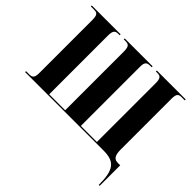

<svg xmlns="http://www.w3.org/2000/svg" viewBox="-201 -979 1455 1455"><g transform="rotate(45 526.5 -252.0)"><path d="M1018 210H1028V-10H1006C968 -10 946 -25 946 -98V-640C946 -694 960 -704 992 -704H1026V-714H716V-704H732C763 -704 778 -694 778 -640V-10H606V-647C606 -698 626 -704 658 -704H671V-714H372V-704H387C423 -704 438 -696 438 -637V-10H267V-640C267 -694 283 -704 313 -704H328V-714H19V-704H54C86 -704 100 -694 100 -640V-70C100 -20 85 -10 54 -10H19V0H858C980 0 1018 50 1018 210Z"/></g></svg>

Font: Noto Serif Display Condensed Black
Style: Regular
Weight: 900
Width: 3
Designer: Monotype Design Team
Foundry: Monotype Imaging Inc.
Version: Version 2.009